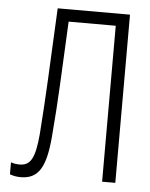

<svg xmlns="http://www.w3.org/2000/svg" viewBox="-52 -757 635 812"><g transform="rotate(5 265.0 -351.5)"><path d="M66 11C143 11 172 -43 183 -170C197 -334 200 -444 211 -662H411V0H467V-714H160C147 -446 143 -341 131 -178C122 -74 103 -42 57 -42C43 -42 32 -44 20 -48V3C34 8 49 11 66 11Z"/></g></svg>

Font: Noto Sans Mono Condensed Light
Style: Regular
Weight: 300
Width: 3
Designer: Monotype Design Team
Foundry: Monotype Imaging Inc.
Version: Version 2.014